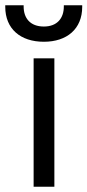

<svg xmlns="http://www.w3.org/2000/svg" viewBox="-45 -711 333 731"><path d="M83 0H162V-489H83ZM-25 -685C-25 -601 33 -552 122 -552C210 -552 268 -601 268 -685V-691H198V-686C198 -642 173 -610 122 -610C70 -610 45 -642 45 -686V-691H-25Z"/></svg>

Font: Meta Space
Style: Regular
Weight: 400
Designer: Meta Pool / Florian Karsten
Foundry: Meta Pool / Florian Karsten
Version: Version 2.000;Glyphs 3.1.1 (3137)